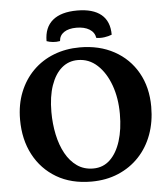

<svg xmlns="http://www.w3.org/2000/svg" viewBox="-59 -928 867 989"><g transform="rotate(-5 374.5 -433.0)"><path d="M374 9Q269.6 9 193.8 -35.8Q118 -80.6 76.5 -159.3Q35 -238 35 -340.6Q35 -419 60.5 -482.5Q86 -546 131.6 -591.4Q177.2 -636.8 239 -660.9Q300.8 -685 374 -685Q474.4 -685 551.2 -643Q628 -601 671 -525.1Q714 -449.2 714 -348.4Q714 -270.2 690 -204.9Q666 -139.6 620.9 -91.8Q575.8 -44 513.2 -17.5Q450.6 9 374 9ZM389.2 -57.4Q440.4 -57.4 476.1 -91.5Q511.8 -125.6 530.8 -186Q549.8 -246.4 549.8 -325.4Q549.8 -407.6 525.7 -474.3Q501.6 -541 458.5 -580.9Q415.4 -620.8 357.8 -620.8Q309.6 -620.8 274.2 -590.3Q238.8 -559.8 219 -502.7Q199.2 -445.6 199.2 -365.8Q199.2 -304.6 211 -248.9Q222.8 -193.2 246.5 -150.2Q270.2 -107.2 305.7 -82.3Q341.2 -57.4 389.2 -57.4ZM206.2 -731.8Q206.2 -802.6 249.7 -839Q293.2 -875.4 376.6 -875.4Q458.4 -875.4 500.9 -840.2Q543.4 -805 543.4 -735.8Q526.8 -729 505.2 -725.9Q483.6 -722.8 463 -726.2Q458.2 -755.6 432.1 -771.5Q406 -787.4 365.2 -787.4Q325 -787.4 301.2 -771.5Q277.4 -755.6 275.4 -726.2Q256.6 -722.8 238.8 -724.6Q221 -726.4 206.2 -731.8Z"/></g></svg>

Font: Vollkorn
Style: Regular
Weight: 400
Designer: Friedrich Althausen
Foundry: Friedrich Althausen
Version: Version 4.104